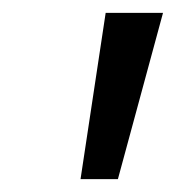

<svg xmlns="http://www.w3.org/2000/svg" viewBox="-20 -734 273 298"><path d="M105 -456H163L233 -714H144Z"/></svg>

Font: Noto Sans Condensed
Style: Italic
Weight: 400
Width: 3
Italic angle: -12°
Designer: Monotype Design Team
Foundry: Monotype Imaging Inc.
Version: Version 2.013